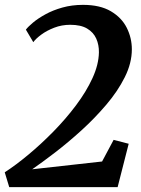

<svg xmlns="http://www.w3.org/2000/svg" viewBox="-32 -770 581 790"><path d="M6 0 -12.5 -61Q33 -90.5 85 -133.8Q137 -177 188 -229Q239 -281 281 -337Q323 -393 348.5 -448.5Q374 -504 375 -554.5Q375.5 -585.5 364 -611.2Q352.5 -637 326.5 -652.5Q300.5 -668 257 -668Q222 -668 191 -656Q160 -644 137.8 -627.5Q115.5 -611 105 -596.5L74.5 -648Q83.5 -660 103.8 -677Q124 -694 154.8 -711Q185.5 -728 224.8 -739Q264 -750 309.5 -750Q379.5 -750 424 -723.8Q468.5 -697.5 489.5 -655.8Q510.5 -614 510.5 -567Q510.5 -510.5 481.5 -452.5Q452.5 -394.5 405.2 -339Q358 -283.5 303 -233.5Q248 -183.5 194.5 -142.5Q141 -101.5 100.5 -73.5L388 -105.5L435.5 -194.5L497.5 -178.5L452 0Z"/></svg>

Font: Merriweather 24pt SemiCondensed
Style: Bold Italic
Weight: 700
Width: 4
Italic angle: -7.8°
Designer: Eben Sorkin
Foundry: Eben Sorkin
Version: Version 2.101